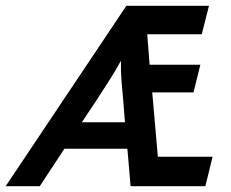

<svg xmlns="http://www.w3.org/2000/svg" viewBox="-62 -645 801 665"><path d="M-42.4 0 375.7 -625H661.8L636.8 -526.4H447.9L456.2 -420.8H631.9L608.3 -325H465.3L484.7 -102.1H674.3L649.3 0H390.3L379.2 -129.9H161.1L75.7 0ZM221.5 -221.5H370.8L364.6 -300Q361.8 -330.6 359 -362.8Q356.2 -395.1 356.9 -434.7Q335.4 -395.1 314.2 -362.8Q293.1 -330.6 273.6 -300Z"/></svg>

Font: Afacad SemiBold
Style: Italic
Weight: 600
Italic angle: -14°
Designer: Kristian Moeller
Foundry: Dicotype
Version: Version 1.000